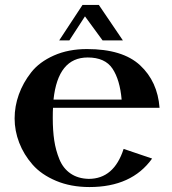

<svg xmlns="http://www.w3.org/2000/svg" viewBox="-20 -740 693 775"><path d="M624 -305H194Q193 -291 193 -264Q193 -213 199 -173Q205 -133 220 -96.5Q235 -60 265 -39.5Q295 -19 338 -18Q440 -18 479 -139L594 -100Q512 15 341 15Q266 15 206.5 -10Q147 -35 111.5 -75.5Q76 -116 57.5 -164Q39 -212 39 -262Q39 -311 56 -358.5Q73 -406 106 -448Q139 -490 197.5 -516Q256 -542 331 -542Q475 -542 545.5 -476.5Q616 -411 624 -305ZM334 -508Q214 -508 196 -338H471Q464 -418 434 -463Q404 -508 334 -508ZM379 -720 476 -577H394L323 -674L260 -577H219L313 -720Z"/></svg>

Font: Uncial Antiqua
Style: Regular
Weight: 400
Designer: Astigmatic (AOETI)
Foundry: Astigmatic (AOETI)
Version: Version 1.000